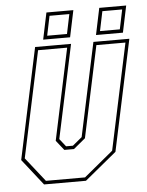

<svg xmlns="http://www.w3.org/2000/svg" viewBox="-50 -712 576 753"><g transform="rotate(-5 238.0 -335.5)"><path d="M93 0 12 -103 105 -540H246.5L168 -172L192 -141.5H219L256 -172L334.5 -540H476L383 -103L258 0ZM101.5 -13.5H255.5L370.5 -108.5L459.5 -526.5H345L268.5 -166.5L222 -128H184L153.5 -166.5L230 -526.5H115.5L26.5 -108.5ZM347 -566 369 -671H475L453 -566ZM139 -566 161 -671H267L245 -566ZM156 -580H234L250 -657H172ZM364 -580H442L458 -657H380Z"/></g></svg>

Font: Tourney Condensed Thin
Style: Italic
Weight: 100
Width: 3
Italic angle: -12°
Designer: Tyler Finck
Foundry: Etcetera Type Co
Version: Version 1.010; ttfautohint (v1.8.3)